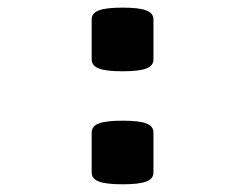

<svg xmlns="http://www.w3.org/2000/svg" viewBox="-20 -476 640 501"><path d="M219.2 -320.8V-425.3Q219.2 -441.9 238.3 -449Q257.3 -456.1 299.8 -456.1Q342.3 -456.1 361.3 -449Q380.4 -441.9 380.4 -425.3V-320.8Q380.4 -304.2 361.3 -297.1Q342.3 -290 299.8 -290Q257.3 -290 238.3 -297.1Q219.2 -304.2 219.2 -320.8ZM219.2 -25.9V-130.4Q219.2 -147 238.3 -154.1Q257.3 -161.1 299.8 -161.1Q342.3 -161.1 361.3 -154.1Q380.4 -147 380.4 -130.4V-25.9Q380.4 -9.3 361.3 -2.2Q342.3 4.9 299.8 4.9Q257.3 4.9 238.3 -2.2Q219.2 -9.3 219.2 -25.9Z"/></svg>

Font: Courier Prime
Style: Bold
Weight: 700
Designer: Alan Dague-Greene, Quote-Unquote Apps
Foundry: Quote-Unquote Apps
Version: Version 3.018